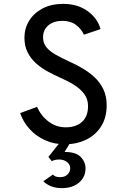

<svg xmlns="http://www.w3.org/2000/svg" viewBox="-20 -732 656 990"><path d="M314 12Q259 12 212.5 -9Q166 -30 132.8 -66.5Q99.5 -103 84 -149L171 -181Q191.5 -134.5 230.8 -105Q270 -75.5 319 -75.5Q371.5 -75.5 402.8 -103.5Q434 -131.5 434 -185Q434 -221 414.2 -247.5Q394.5 -274 362.2 -294.2Q330 -314.5 292.5 -330.5Q260 -345 227 -362.8Q194 -380.5 166.8 -404.5Q139.5 -428.5 122.8 -461.2Q106 -494 106 -538Q106 -585.5 130.2 -625Q154.5 -664.5 199.2 -688.2Q244 -712 306 -712Q380 -712 431.5 -675Q483 -638 498.5 -582L412.5 -553Q400 -582.5 372 -603.5Q344 -624.5 301.5 -624.5Q257 -624.5 229.5 -601.5Q202 -578.5 202 -539.5Q202 -509.5 219.5 -488.2Q237 -467 267.8 -449.8Q298.5 -432.5 337.5 -414.5Q370.5 -400 404 -380.5Q437.5 -361 466.2 -334.8Q495 -308.5 512.5 -272.8Q530 -237 530 -189Q530 -125 501.2 -80Q472.5 -35 423.5 -11.5Q374.5 12 314 12ZM299.5 238Q266.5 238 242.5 228Q218.5 218 203.5 202.5L253 168Q259 175.5 268 178.5Q277 181.5 291 181.5Q313 181.5 327.5 168.2Q342 155 342 135Q342 116.5 325.5 103.5Q309 90.5 285.5 90.5Q262 90.5 247 99L229.5 77L299 -10H350.5L313 51.5Q371.5 51.5 396.2 77.2Q421 103 421 136Q421 181 387.5 209.5Q354 238 299.5 238Z"/></svg>

Font: Overpass Mono Medium
Style: Regular
Weight: 500
Monospace: yes
Designer: Delve Withrington, Dave Bailey
Foundry: Delve Fonts LLC
Version: Version 4.000